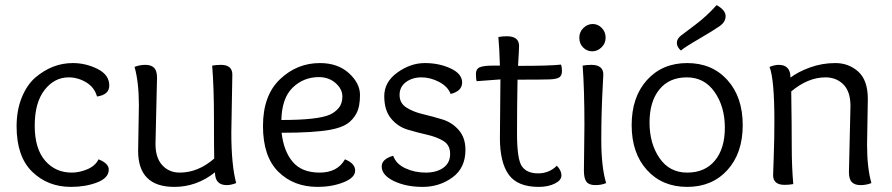

<svg xmlns="http://www.w3.org/2000/svg" viewBox="-20 -722 3493 752"><path d="M261 -46Q291 -46 322 -59Q353 -72 366 -98Q406 -82 406 -58Q406 -25 360.5 -7.5Q315 10 258 10Q167 10 106 -49.5Q45 -109 45 -227Q45 -290 65 -339.5Q85 -389 118 -418Q185 -475 265 -475Q316 -475 362 -452Q408 -429 408 -387Q408 -351 360 -344Q350 -380 317.5 -399.5Q285 -419 249 -419Q193 -419 154.5 -369.5Q116 -320 116 -230Q116 -140 156.5 -93Q197 -46 261 -46Z M890 -430 886 -203Q886 -76 905 -5Q885 3 868 3Q822 3 822 -47Q750 10 663 10Q521 10 521 -131L524 -309Q524 -400 507 -460Q527 -468 549.5 -468Q572 -468 583.5 -456.5Q595 -445 595 -417Q595 -417 589 -158Q589 -104 615.5 -75Q642 -46 684 -46Q756 -46 819 -101Q818 -144 818 -261Q818 -378 811 -465Q827 -468 845 -468Q890 -468 890 -430Z M1233 -475Q1303 -475 1346.5 -435.5Q1390 -396 1390 -350Q1390 -304 1376 -278Q1362 -252 1339.5 -237Q1317 -222 1275 -214Q1211 -202 1083 -202Q1091 -130 1126.5 -88Q1162 -46 1232 -46Q1302 -46 1331 -98Q1371 -82 1371 -54Q1371 -26 1325.5 -8Q1280 10 1224 10Q1130 10 1070 -49.5Q1010 -109 1010 -228.5Q1010 -348 1076.5 -411.5Q1143 -475 1233 -475ZM1229 -420Q1169 -420 1126.5 -379Q1084 -338 1082 -252Q1225 -252 1272 -273Q1292 -282 1306.5 -299Q1321 -316 1321 -344.5Q1321 -373 1294.5 -396.5Q1268 -420 1229 -420Z M1745 -354Q1734 -383 1700 -401Q1666 -419 1630.5 -419Q1595 -419 1570 -400.5Q1545 -382 1545 -350Q1545 -318 1571.5 -301Q1598 -284 1636 -275Q1674 -266 1712 -254.5Q1750 -243 1776.5 -213Q1803 -183 1803 -135Q1803 -64 1752 -27Q1701 10 1635.5 10Q1570 10 1522.5 -13Q1475 -36 1475 -70Q1475 -99 1520 -112Q1531 -80 1567.5 -63Q1604 -46 1647 -46Q1690 -46 1716.5 -65Q1743 -84 1743 -119Q1743 -154 1716.5 -170Q1690 -186 1652 -194.5Q1614 -203 1576 -214.5Q1538 -226 1511.5 -258Q1485 -290 1485 -345.5Q1485 -401 1536.5 -438Q1588 -475 1644 -475Q1700 -475 1745 -454Q1790 -433 1790 -399Q1790 -365 1745 -354Z M1940 -411Q1937 -411 1847 -404Q1844 -413 1844 -432.5Q1844 -452 1859 -458.5Q1874 -465 1910 -465H1938Q1936 -532 1932 -577Q1947 -580 1965 -580Q2013 -580 2013 -542Q2013 -528 2009 -464Q2136 -464 2177 -469Q2181 -461 2181 -443.5Q2181 -426 2170.5 -419Q2160 -412 2131.5 -411Q2103 -410 2007 -410Q2005 -302 2005 -199.5Q2005 -97 2024.5 -70Q2044 -43 2087.5 -43Q2131 -43 2161 -73Q2179 -54 2179 -35Q2179 -16 2153 -3Q2127 10 2090 10Q2007 10 1972.5 -38Q1938 -86 1938 -181Q1940 -362 1940 -411Z M2267 -54 2269 -231Q2269 -374 2262 -465Q2278 -468 2296 -468Q2343 -468 2343 -430Q2343 -425 2341 -390Q2335 -283 2335 -175.5Q2335 -68 2354 -5Q2336 3 2311.5 3Q2287 3 2277 -10Q2267 -23 2267 -54ZM2352 -574.5Q2352 -552 2336 -536.5Q2320 -521 2299.5 -521Q2279 -521 2264 -536Q2249 -551 2249 -574Q2249 -597 2265 -612.5Q2281 -628 2301.5 -628Q2322 -628 2337 -612.5Q2352 -597 2352 -574.5Z M2787 -702Q2822 -682 2822 -659Q2822 -636 2798.5 -619.5Q2775 -603 2717.5 -569.5Q2660 -536 2647 -524Q2631 -538 2631 -554Q2631 -570 2647 -582.5Q2663 -595 2704.5 -626Q2746 -657 2787 -702ZM2889 -232Q2889 -122 2829 -56Q2769 10 2671.5 10Q2574 10 2514 -56Q2454 -122 2454 -232Q2454 -342 2514 -408.5Q2574 -475 2671.5 -475Q2769 -475 2829 -408.5Q2889 -342 2889 -232ZM2671.5 -46Q2741 -46 2780 -93Q2819 -140 2819 -222Q2819 -304 2779 -361.5Q2739 -419 2670 -419Q2601 -419 2562.5 -371.5Q2524 -324 2524 -242Q2524 -160 2563 -103Q2602 -46 2671.5 -46Z M3305 -48 3311 -307Q3311 -363 3283.5 -391Q3256 -419 3213 -419Q3145 -419 3079 -364Q3081 -228 3081 -148.5Q3081 -69 3087 -1Q3071 2 3053 2Q3008 2 3008 -36Q3008 -40 3010.5 -109.5Q3013 -179 3013 -248Q3013 -412 2994 -460Q3014 -468 3030 -468Q3076 -468 3076 -418Q3106 -441 3153 -458Q3200 -475 3252 -475Q3304 -475 3341.5 -441.5Q3379 -408 3379 -334L3376 -156Q3376 -64 3393 -5Q3373 3 3350.5 3Q3328 3 3316.5 -8.5Q3305 -20 3305 -48Z"/></svg>

Font: Overlock
Style: Regular
Weight: 400
Designer: Dario Muhafara
Foundry: Dario Manuel Muhafara
Version: Version 1.002